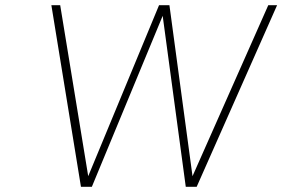

<svg xmlns="http://www.w3.org/2000/svg" viewBox="-20 -720 1088 740"><path d="M593 -700H633L722 -41L1014 -700H1048L738 0H696L607 -659L334 0H292L178 -700H212L320 -41Z"/></svg>

Font: Fivo Sans Thin
Style: Regular
Weight: 250
Foundry: Alexander Slobzheninov
Version: 1.0